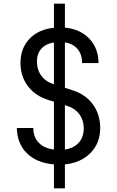

<svg xmlns="http://www.w3.org/2000/svg" viewBox="-20 -890 640 1050"><path d="M275 140V9Q181 1 127.5 -51.5Q74 -104 72 -190H162Q162 -141 191.5 -110Q221 -79 275 -72V-334L248 -342Q173 -365 132.5 -419Q92 -473 92 -546Q92 -626 141.5 -678Q191 -730 275 -738V-870H335V-739Q418 -731 468 -679Q518 -627 519 -545H429Q429 -592 404.5 -621.5Q380 -651 335 -658V-410L375 -397Q448 -374 488 -319Q528 -264 528 -190Q528 -108 475.5 -54Q423 0 335 9V140ZM182 -554Q182 -509 206 -476Q230 -443 275 -429V-658Q231 -651 206.5 -624Q182 -597 182 -554ZM335 -72Q384 -80 411 -110Q438 -140 438 -188Q438 -232 414.5 -264.5Q391 -297 347 -311L335 -315Z"/></svg>

Font: JetBrainsMonoNL NF
Style: Regular
Weight: 400
Designer: Philipp Nurullin, Konstantin Bulenkov
Foundry: JetBrains
Version: Version 2.304; ttfautohint (v1.8.4.7-5d5b);Nerd Fonts 3.2.1